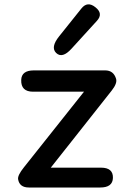

<svg xmlns="http://www.w3.org/2000/svg" viewBox="-20 -832 578 875"><path d="M415 -798.8Q451.7 -770 421.9 -737.3L306.2 -610.4Q263.7 -563.5 235.8 -590.8Q209.5 -616.7 249.5 -666.5L351.1 -793.5Q378.9 -828.1 415 -798.8ZM488.8 -418.9 211.4 -67.9H440.4Q496.1 -67.9 494.6 -21Q493.2 22.5 437 22.5H111.8Q68.8 22.5 62.5 -15.1Q59.6 -32.7 88.9 -69.3L362.8 -414.1H130.9Q74.7 -414.1 76.7 -467.8Q78.1 -511.2 134.3 -511.2H459.5Q497.1 -511.2 508.8 -473.6Q515.6 -452.6 488.8 -418.9Z"/></svg>

Font: Comic Relief
Style: Regular
Weight: 400
Designer: Jeff Davis
Foundry: Loudifier
Version: Version 1.0